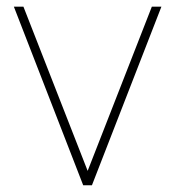

<svg xmlns="http://www.w3.org/2000/svg" viewBox="-20 -548 518 568"><path d="M49.3 -528.3 239.3 -42.5 429.2 -528.3H457.5L252 0H226.1L21 -528.3Z"/></svg>

Font: Vazirmatn FD Thin
Style: Regular
Weight: 100
Designer: Saber Rastikerdar
Foundry: Saber Rastikerdar
Version: Version 33.003